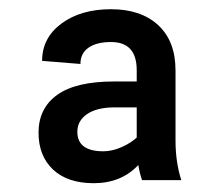

<svg xmlns="http://www.w3.org/2000/svg" viewBox="-20 -741 481 423"><path d="M293 -344.2Q288.1 -357.4 284.7 -377.4Q247.1 -337.4 186.5 -337.4Q128.9 -337.4 96.9 -367.4Q64.9 -397.5 64.9 -448.7Q64.9 -502.4 106 -532Q147 -561.5 231.4 -561.5H281.2V-586.4Q281.2 -648.4 224.6 -648.4Q192.9 -648.4 175 -636Q157.2 -623.5 157.2 -600.1L72.8 -606.9Q72.8 -657.7 115.5 -689.2Q158.2 -720.7 224.6 -720.7Q290.5 -720.7 328.6 -685.5Q366.7 -650.4 366.7 -585.4V-431.2Q366.7 -383.8 379.4 -344.2ZM207.5 -407.7Q227.1 -407.7 247.6 -416.7Q268.1 -425.8 281.2 -438V-504.4H229.5Q192.4 -503.9 171.4 -489.3Q150.4 -474.6 150.4 -450.7Q150.4 -407.7 207.5 -407.7Z"/></svg>

Font: Vazir Black FD
Style: Black-FD
Weight: 900
Designer: Saber Rastikerdar
Foundry: Saber Rastikerdar
Version: Version 30.0.0